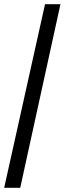

<svg xmlns="http://www.w3.org/2000/svg" viewBox="-20 -780 310 921"><path d="M0 121 196 -760H270L77 121Z"/></svg>

Font: Noto Serif Hebrew SemiCondensed Black
Style: Regular
Weight: 900
Width: 4
Designer: Monotype Design Team
Foundry: Monotype Imaging Inc.
Version: Version 2.004; ttfautohint (v1.8.4.7-5d5b)